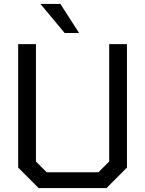

<svg xmlns="http://www.w3.org/2000/svg" viewBox="-20 -963 743 983"><path d="M311 -794 187 -943H289L385 -794ZM178 0 73 -105V-737H164V-136L219 -81H484L539 -136V-737H630V-105L525 0Z"/></svg>

Font: Tomorrow
Style: Regular
Weight: 400
Designer: Tony de Marco, Monica Rizzolli
Foundry: Just in Type
Version: Version 2.002